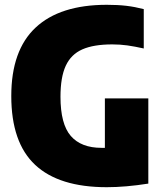

<svg xmlns="http://www.w3.org/2000/svg" viewBox="-20 -770 680 800"><path d="M598 -360V-5Q503 10 425 10Q226 10 126.5 -83Q27 -176 27 -370Q27 -560.5 128.5 -655.2Q230 -750 425 -750Q470.5 -750 506.5 -745.8Q542.5 -741.5 579 -732V-568Q541 -576.5 510.5 -580.8Q480 -585 448 -585Q370 -585 323 -564.2Q276 -543.5 254 -496Q232 -448.5 232 -367Q232 -253 275 -203.5Q318 -154 403 -154H417V-360Z"/></svg>

Font: Encode Sans Condensed Black
Style: Regular
Weight: 900
Width: 3
Designer: Multiple Designers
Foundry: Impallari Type
Version: Version 2.000